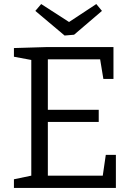

<svg xmlns="http://www.w3.org/2000/svg" viewBox="-20 -931 661 951"><path d="M504 -164H554V0H49V-43L135 -61V-634L49 -650V-693L216 -698H542V-540H492L476 -637H217V-387H469V-327H217V-61H489ZM457 -911 485 -877 347 -759 300 -755 155 -877 184 -911 322 -822Z"/></svg>

Font: Bitter
Style: Regular
Weight: 400
Designer: Sol Matas, and Bitter project Authors
Foundry: Sol Matas
Version: Version 2.001